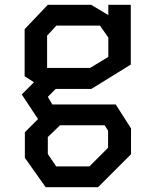

<svg xmlns="http://www.w3.org/2000/svg" viewBox="-20 -572 640 803"><path d="M231 -48H418L432 -25V46L354 124H215L180 72V1ZM177 -423 216 -465H398L433 -415V-334L357 -288H177ZM362 -200 527 -302V-552H433V-509L361 -552H180L83 -450V-253L122 -228L71 -177L139 -74L84 -19V88L171 211H390L528 73V-35L464 -135H199L180 -167L213 -200Z"/></svg>

Font: Kode Mono Medium
Style: Regular
Weight: 500
Monospace: yes
Designer: Isa Ozler
Foundry: Kadena LLC
Version: Version 1.206;gftools[0.9.28]